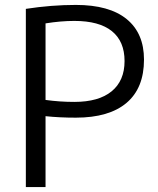

<svg xmlns="http://www.w3.org/2000/svg" viewBox="-20 -760 640 780"><path d="M85 -724Q189 -740 288 -740Q424 -740 494.5 -682.5Q565 -625 565 -518Q565 -402 494 -342Q423 -282 288 -282Q222 -282 165 -288V0H85ZM165 -354Q223 -346 282 -346Q381 -346 433.5 -389Q486 -432 486 -512Q486 -592 434.5 -633.5Q383 -675 282 -675Q227 -675 165 -665Z"/></svg>

Font: Mplus 1p
Style: Regular
Weight: 400
Version: Version 1.061